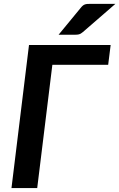

<svg xmlns="http://www.w3.org/2000/svg" viewBox="-20 -950 603 970"><path d="M526.5 -622.5H244.5L168 0H38L126.5 -722.5H539ZM563 -930.5 398 -787.5Q387.5 -778.5 379.2 -776.5Q371 -774.5 358 -774.5H276L387.5 -910Q393 -917 398 -921.2Q403 -925.5 408.8 -927.5Q414.5 -929.5 421.2 -930Q428 -930.5 437 -930.5Z"/></svg>

Font: Lato 2
Style: Bold Italic
Weight: 700
Italic angle: -7°
Designer: Lukasz Dziedzic with Adam Twardoch and Botio Nikoltchev
Foundry: tyPoland Lukasz Dziedzic
Version: Version 2.015; 2015-08-06; http://www.latofonts.com/